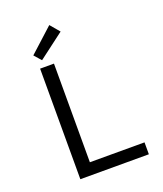

<svg xmlns="http://www.w3.org/2000/svg" viewBox="-156 -969 912 1071"><g transform="rotate(-20 300.0 -433.5)"><path d="M133.9 0V-656.3H216.2V-70.7H540.6V0ZM160.3 -696.8 123.5 -738.5 265.1 -867.3 312.1 -811.7Z"/></g></svg>

Font: Source Code Pro ExtraLight
Style: Regular
Weight: 200
Monospace: yes
Designer: Paul D. Hunt, Teo Tuominen
Foundry: Adobe
Version: Version 1.026;hotconv 1.1.0;makeotfexe 2.6.0